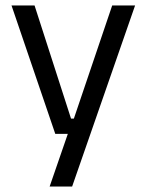

<svg xmlns="http://www.w3.org/2000/svg" viewBox="-20 -508 534 700"><path d="M239 -75.5H285.5L243 -57L389 -488H472.5L243 172H161L238 -51L273.5 -20H181.5L22 -488H106Z"/></svg>

Font: Anek Devanagari Medium
Style: Regular
Weight: 400
Version: Version 1.003